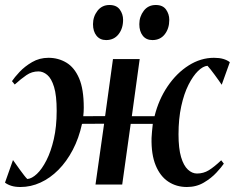

<svg xmlns="http://www.w3.org/2000/svg" viewBox="-30 -739 940 769"><path d="M52 10Q30.5 10 15.5 5.2Q0.5 0.5 -10 -7.5L22 -98Q26 -92.5 33.8 -81.5Q41.5 -70.5 50 -58.8Q58.5 -47 66.5 -36.8Q74.5 -26.5 79.5 -22Q97.5 -23.5 117.8 -42.5Q138 -61.5 156 -96.8Q174 -132 185.5 -181.8Q197 -231.5 197 -295Q197 -356.5 186.5 -390.8Q176 -425 159.2 -439Q142.5 -453 124 -453Q97.5 -453 75.8 -438Q54 -423 29 -400.5L18 -414Q27.5 -428.5 48.2 -450.8Q69 -473 98.5 -490.2Q128 -507.5 164 -507.5Q203.5 -507.5 235.8 -488.2Q268 -469 286.8 -425.5Q305.5 -382 305.5 -308Q305.5 -300 305 -290.8Q304.5 -281.5 303.5 -273.5L391 -274L422.5 -502.5H529.5L498 -273.5H589Q605.5 -340.5 641.5 -393.5Q677.5 -446.5 725.8 -477Q774 -507.5 827 -507.5Q848.5 -507.5 864 -503Q879.5 -498.5 890.5 -490L858 -399.5Q854 -405.5 846.5 -416.2Q839 -427 830.2 -438.8Q821.5 -450.5 813.5 -460.8Q805.5 -471 801 -475.5Q783 -474 763 -454.5Q743 -435 725 -399.5Q707 -364 696 -313.8Q685 -263.5 685 -201Q685 -144.5 695.2 -110Q705.5 -75.5 722.5 -59.8Q739.5 -44 759 -44Q785 -44 806.5 -57.2Q828 -70.5 856 -97L866.5 -83.5Q857.5 -70 837 -47.8Q816.5 -25.5 786.5 -7.8Q756.5 10 718.5 10Q676.5 10 644 -11.5Q611.5 -33 593.5 -76.8Q575.5 -120.5 577 -186.5Q577.5 -198 578.8 -212Q580 -226 582 -243H493.5L459.5 0H352.5L387 -243.5L298.5 -243Q286 -185.5 261.5 -138.8Q237 -92 204 -58.8Q171 -25.5 132.2 -7.8Q93.5 10 52 10ZM395 -578.5Q370.5 -578.5 356.5 -596Q342.5 -613.5 342.5 -642Q342.5 -672.5 360.5 -695.8Q378.5 -719 408.5 -719Q436.5 -719 449.8 -700.8Q463 -682.5 463 -659.5Q463 -625 444.8 -601.8Q426.5 -578.5 395 -578.5ZM580.5 -578.5Q555.5 -578.5 541.8 -596Q528 -613.5 528 -642Q528 -672.5 545.8 -695.8Q563.5 -719 594 -719Q622 -719 635 -700.8Q648 -682.5 648 -659.5Q648 -625 630 -601.8Q612 -578.5 580.5 -578.5Z"/></svg>

Font: Merriweather 144pt Medium
Style: Italic
Weight: 500
Italic angle: -7.8°
Version: Version 2.101